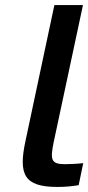

<svg xmlns="http://www.w3.org/2000/svg" viewBox="-20 -730 349 759"><path d="M237 -81C182 -81 178 -98 192 -167L308 -710H195L81 -174C52 -40 75 9 207 9C234 9 262 7 291 2L309 -85C282 -82 250 -81 237 -81Z"/></svg>

Font: LT Wave Medium
Style: Italic
Weight: 500
Designer: Daniel Lyons
Version: Version 2.5 (Glyphs App)